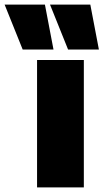

<svg xmlns="http://www.w3.org/2000/svg" viewBox="-134 -809 447 829"><path d="M26 0V-550H228V0ZM-36 -595 -114 -789H60L97 -595ZM160 -595 82 -789H256L293 -595Z"/></svg>

Font: Georama SemiCondensed Black
Style: Regular
Weight: 900
Width: 4
Designer: Jean-Baptiste Levee
Foundry: Production Type
Version: Version 1.001